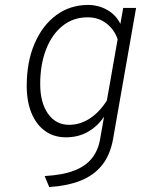

<svg xmlns="http://www.w3.org/2000/svg" viewBox="-20 -543 578 776"><path d="M179 213 160.5 168.5Q233 164.5 279.8 146.5Q326.5 128.5 352 96Q377.5 63.5 385 17L400.5 -71.5Q375 -33 335.8 -10.5Q296.5 12 246.5 12Q197.5 12 162 -13.8Q126.5 -39.5 107.2 -86.2Q88 -133 88 -196Q88 -292.5 119.5 -366.2Q151 -440 207 -481.5Q263 -523 336 -523Q378 -523 413.5 -502.8Q449 -482.5 466.5 -446.5L478 -511H530L437.5 16Q426 83 392.2 124.8Q358.5 166.5 304.8 187.5Q251 208.5 179 213ZM259 -38.5Q304 -38.5 343.5 -64.5Q383 -90.5 412 -137L455.5 -384.5Q441.5 -424.5 409.5 -448.8Q377.5 -473 334.5 -473Q275.5 -473 232.5 -438.2Q189.5 -403.5 166 -342.8Q142.5 -282 142.5 -203.5Q142.5 -128 174.2 -83.2Q206 -38.5 259 -38.5Z"/></svg>

Font: Overpass ExtraLight
Style: Italic
Weight: 250
Italic angle: -10°
Designer: Delve Withrington, Dave Bailey, Thomas Jockin
Foundry: Delve Fonts LLC
Version: Version 4.000